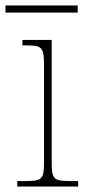

<svg xmlns="http://www.w3.org/2000/svg" viewBox="-35 -682 313 702"><path d="M-15 -636H249V-662H-15ZM28 0H251V-20H228C159 -20 154 -25 154 -95V-536H47V-516H61C119 -516 126 -510 126 -440V-95C126 -25 121 -20 53 -20H28Z"/></svg>

Font: Noto Serif Armenian SemiCondensed Thin
Style: Regular
Weight: 100
Width: 4
Designer: Monotype Design Team
Foundry: Monotype Imaging Inc.
Version: Version 2.008